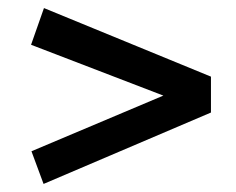

<svg xmlns="http://www.w3.org/2000/svg" viewBox="-20 -595 586 476"><path d="M57 -484 89 -575 503 -405V-316L88 -139L58 -220L385 -358Z"/></svg>

Font: Bitter Pro SemiBold
Style: Regular
Weight: 600
Designer: Sol Matas, and Bitter project Authors
Foundry: Sol Matas
Version: Version 1.010